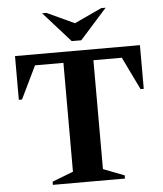

<svg xmlns="http://www.w3.org/2000/svg" viewBox="-58 -913 817 963"><g transform="rotate(-5 350.5 -431.0)"><path d="M169 0V-16L275 -57V-605H132L52 -440H36V-660H665V-440H649L569 -605H426V-57L532 -16V0ZM326 -710 190 -862H212L350 -798L488 -862H510L374 -710Z"/></g></svg>

Font: Spectral SC
Style: Bold
Weight: 700
Designer: Jean-Baptiste Levee
Foundry: Production Type
Version: Version 2.001